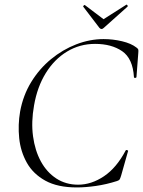

<svg xmlns="http://www.w3.org/2000/svg" viewBox="-20 -807 626 840"><path d="M316 13Q232 13 178.5 -16.5Q125 -46 97.5 -95Q70 -144 64 -202.5Q58 -261 68 -319Q81 -390 116.5 -448Q152 -506 203 -548Q254 -590 313.5 -613Q373 -636 433 -636Q474 -636 514 -626.5Q554 -617 577 -599Q584 -594 585 -590Q586 -586 585 -575L577 -470Q576 -466 571 -466Q566 -466 566 -470Q561 -551 514.5 -583Q468 -615 396 -615Q329 -615 273.5 -581.5Q218 -548 180.5 -487.5Q143 -427 129 -346Q116 -274 124.5 -211Q133 -148 159 -100.5Q185 -53 226.5 -26Q268 1 322 1Q380 1 435 -36Q490 -73 530 -149Q532 -152 537 -150Q542 -148 540 -145L510 -39Q506 -26 503.5 -22Q501 -18 492 -15Q445 0 399.5 6.5Q354 13 316 13ZM415 -685 344 -778Q343 -780 346.5 -783Q350 -786 351 -785L433 -723L532 -786Q535 -788 537.5 -784Q540 -780 538 -778L434 -685Q424 -675 415 -685Z"/></svg>

Font: Cormorant Garamond Light
Style: Italic
Weight: 300
Italic angle: -10°
Designer: Christian Thalmann (Catharsis Fonts)
Foundry: Catharsis Fonts
Version: Version 4.001